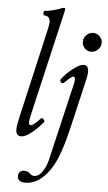

<svg xmlns="http://www.w3.org/2000/svg" viewBox="-64 -766 607 1076"><g transform="rotate(5 239.5 -227.5)"><path d="M74.2 13.2Q44.9 13.2 44.9 -22.9Q44.9 -45.4 56.2 -94.2L170.9 -594.2Q178.2 -627.9 178.2 -636.2Q178.2 -672.9 145 -672.9Q141.1 -672.9 139.6 -679.4Q138.2 -686 140.1 -692.6Q142.1 -699.2 146 -699.2Q161.1 -699.2 189.7 -706.1Q218.3 -712.9 236.8 -721.2Q247.1 -725.1 252.9 -725.1Q257.3 -725.1 258.1 -721.7Q258.8 -718.3 256.8 -706.1L120.1 -117.2Q115.7 -98.6 113.8 -86.4Q111.8 -74.2 112.3 -66.9Q112.8 -59.6 115 -56.4Q117.2 -53.2 122.1 -53.2Q136.7 -53.2 176.8 -96.2Q182.1 -102.1 191.2 -92.8Q200.2 -83.5 196.8 -79.1Q171.9 -46.9 135.7 -16.8Q99.6 13.2 74.2 13.2ZM423.8 -493.2Q402.8 -493.2 387.9 -508.5Q373 -523.9 373 -544.9Q373 -567.4 389.2 -583.3Q405.3 -599.1 426.8 -599.1Q448.2 -599.1 463.6 -584Q479 -568.8 479 -547.9Q479 -525.9 462.4 -509.5Q445.8 -493.2 423.8 -493.2ZM122.1 270Q76.2 270 76.2 236.8Q76.2 221.7 85.2 212.9Q94.2 204.1 106.9 204.1Q129.4 204.1 141.1 215.8Q153.3 228 166 228Q192.9 228 213.9 196Q234.9 164.1 243.2 124L344.2 -307.1Q347.2 -321.8 347.2 -331.1Q347.2 -345.2 336.9 -345.2Q326.2 -345.2 287.1 -306.2Q283.2 -302.7 277.3 -304.2Q271.5 -305.7 267.6 -311.8Q263.7 -317.9 267.1 -323.2Q287.6 -353 326.7 -384.5Q365.7 -416 390.1 -416Q417 -416 417 -377.9Q417 -360.4 405.8 -314L348.1 -67.9Q337.4 -23.4 330.1 4.4Q322.8 32.2 309.1 73.5Q295.4 114.7 277.8 147.9Q260.3 181.2 238.8 207Q184.6 270 122.1 270Z"/></g></svg>

Font: Junicode SmCond
Style: Italic
Weight: 400
Width: 4
Italic angle: -11°
Designer: Peter S. Baker
Version: Version 2.206